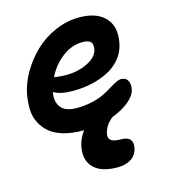

<svg xmlns="http://www.w3.org/2000/svg" viewBox="-109 -587 806 910"><g transform="rotate(-15 293.5 -132.0)"><path d="M243.2 23.9Q189.5 23.9 148.2 12Q106.9 0 81.5 -21.5Q56.2 -43 41 -72.8Q25.9 -102.5 24.9 -137.7Q23.9 -172.9 30.8 -211.9Q41 -264.2 71 -315.4Q101.1 -366.7 144 -407.7Q187 -448.7 244.6 -473.9Q302.2 -499 362.8 -499Q448.2 -499 490 -454.6Q531.7 -410.2 516.1 -331.1Q508.3 -290.5 482.7 -259Q457 -227.5 419.9 -208.5Q382.8 -189.5 339.4 -179.7Q295.9 -169.9 248 -169.9Q181.6 -169.9 151.9 -189.9Q142.6 -145 164.1 -116Q185.5 -86.9 242.2 -86.9Q282.7 -86.9 317.9 -95Q353 -103 376.2 -114.5Q399.4 -126 417.7 -137.5Q436 -148.9 451.7 -157Q467.3 -165 479 -165Q502.4 -165 511.7 -147.9Q521 -130.9 516.1 -105Q510.3 -75.7 477.3 -48.3Q444.3 -21 394 -2Q357.4 25.9 348.1 66.9Q343.3 88.9 356.7 99.9Q370.1 110.8 408.2 110.8Q439 110.8 450.4 126Q461.9 141.1 457 165Q450.2 200.2 423.3 217.5Q396.5 234.9 356.9 234.9Q275.4 234.9 238.8 196.8Q202.1 158.7 215.8 91.8Q223.1 56.6 248 23.9ZM347.2 -381.8Q295.9 -381.8 249.3 -346.9Q202.6 -312 174.8 -255.9Q178.7 -255.4 188.2 -254.2Q197.8 -252.9 209.2 -252Q220.7 -251 233.9 -251Q293 -251 339.8 -274.4Q386.7 -297.9 394 -334Q398.4 -358.9 387.9 -370.4Q377.4 -381.8 347.2 -381.8Z"/></g></svg>

Font: Shantell Sans Bouncy
Style: Italic
Weight: 600
Italic angle: -11.31°
Designer: Stephen Nixon, Anya Danilova, Shantell Martin
Foundry: Arrow Type
Version: Version 1.006;[9816181b4]